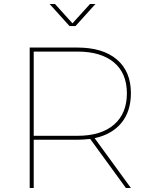

<svg xmlns="http://www.w3.org/2000/svg" viewBox="-20 -936 762 956"><path d="M147.9 -259.8H365.2Q483.4 -259.8 547.6 -315.4Q611.8 -371.1 611.8 -471.2Q611.8 -571.3 547.4 -625.2Q482.9 -679.2 365.2 -679.2H147.9ZM631.8 -472.2Q631.8 -382.3 585 -324.7Q538.1 -267.1 451.2 -248L631.8 0H606.9L429.2 -244.1Q389.2 -240.2 365.2 -240.2H147.9V0H127.9V-699.2H365.2Q492.2 -699.2 562 -639.6Q631.8 -580.1 631.8 -472.2ZM326.2 -806.2 227.1 -916H253.9L340.8 -819.8L428.2 -916H455.1L356 -806.2Z"/></svg>

Font: Montserrat-Hairline
Style: Regular
Weight: 250
Designer: Julieta Ulanovsky
Foundry: Julieta Ulanovsky
Version: Version 1.000;PS 002.000;hotconv 1.0.70;makeotf.lib2.5.58329